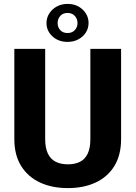

<svg xmlns="http://www.w3.org/2000/svg" viewBox="-20 -964 702 994"><path d="M447.8 -710.9H606.9V-244.1Q606.9 -161.1 572 -104.5Q537.1 -47.9 475.1 -19Q413.1 9.8 331.5 9.8Q249.5 9.8 187.3 -19Q125 -47.9 89.6 -104.5Q54.2 -161.1 54.2 -244.1V-710.9H213.9V-244.1Q213.9 -198.2 227.8 -169.2Q241.7 -140.1 268.1 -126.7Q294.4 -113.3 331.5 -113.3Q368.7 -113.3 394.8 -126.7Q420.9 -140.1 434.3 -169.2Q447.8 -198.2 447.8 -244.1ZM220.7 -844.7Q220.7 -871.6 234.9 -894Q249 -916.5 273.7 -930.2Q298.3 -943.8 329.6 -943.8Q377 -943.8 407.7 -914.6Q438.5 -885.3 438.5 -844.7Q438.5 -817.4 424.3 -795.4Q410.2 -773.4 385.7 -760.3Q361.3 -747.1 329.6 -747.1Q282.7 -747.1 251.7 -775.6Q220.7 -804.2 220.7 -844.7ZM278.3 -844.7Q278.3 -823.2 292 -808.1Q305.7 -793 329.6 -793Q353.5 -793 367.4 -808.1Q381.3 -823.2 381.3 -844.7Q381.3 -866.2 367.4 -881.6Q353.5 -897 329.6 -897Q305.7 -897 292 -881.6Q278.3 -866.2 278.3 -844.7Z"/></svg>

Font: Roboto ExtraBold
Style: Regular
Weight: 800
Designer: Christian Robertson
Foundry: Google
Version: Version 3.009; 2024